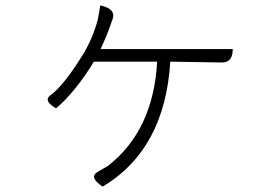

<svg xmlns="http://www.w3.org/2000/svg" viewBox="-20 -624 1040 716"><path d="M354 -604Q413 -591 400 -553L396 -542Q378 -489 355 -441H848Q848 -391 808 -391L615 -394Q595 -67 363 72Q310 37 344 17L382 -5Q552 -137 566 -394H330Q301 -345 261 -295Q221 -246 189 -220Q141 -248 167 -268Q217 -303 292 -425Q327 -484 345 -552L354 -604Z"/></svg>

Font: Swei Half Moon CJK SC
Style: Light
Weight: 300
Version: Version 2.071